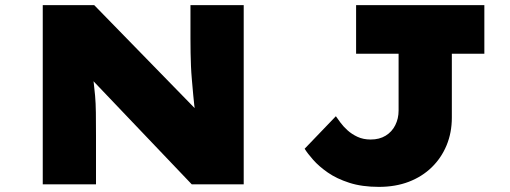

<svg xmlns="http://www.w3.org/2000/svg" viewBox="-20 -720 1993 750"><path d="M147 0V-700H348L782 -255L744 -269Q738 -313 735 -347Q732 -381 729.5 -409Q727 -437 726 -462Q725 -487 724.5 -513Q724 -539 724 -570V-700H932V0H729L262 -490L335 -466Q339 -449 341.5 -431.5Q344 -414 346.5 -393.5Q349 -373 351.5 -345.5Q354 -318 354.5 -280Q355 -242 355 -191V0ZM1460 10Q1394 10 1344.5 -6Q1295 -22 1260.5 -46Q1226 -70 1203.5 -95.5Q1181 -121 1170 -139L1292 -266Q1299 -256 1310 -241Q1321 -226 1337.5 -211Q1354 -196 1376.5 -185.5Q1399 -175 1428 -175Q1462 -175 1486.5 -190Q1511 -205 1524 -231Q1537 -257 1537 -288V-510H1371V-700H1872V-510H1745V-261Q1745 -202 1724.5 -152.5Q1704 -103 1666.5 -66.5Q1629 -30 1577 -10Q1525 10 1460 10Z"/></svg>

Font: Lexend Tera Black
Style: Regular
Weight: 900
Version: Version 1.007